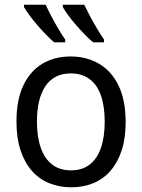

<svg xmlns="http://www.w3.org/2000/svg" viewBox="-20 -786 603 816"><path d="M283 10Q232 10 189 -7.5Q146 -25 115 -60.5Q84 -96 67 -148Q50 -200 50 -270Q50 -361 79 -422.5Q108 -484 160 -515Q212 -546 280 -546Q348 -546 401 -515Q454 -484 484 -422Q514 -360 514 -267Q514 -198 497 -146.5Q480 -95 449.5 -60Q419 -25 376.5 -7.5Q334 10 283 10ZM282 -62Q329 -62 361 -86.5Q393 -111 409 -157.5Q425 -204 425 -269Q425 -334 409 -380Q393 -426 360.5 -450Q328 -474 281 -474Q210 -474 173.5 -420.5Q137 -367 137 -269Q137 -204 153.5 -157.5Q170 -111 202 -86.5Q234 -62 282 -62ZM376 -606Q360 -619 341 -638.5Q322 -658 303 -680Q284 -702 269 -722.5Q254 -743 247 -756V-766H338Q348 -745 362.5 -717.5Q377 -690 393 -663.5Q409 -637 422 -618V-606ZM210 -606Q194 -620 175.5 -639Q157 -658 138 -680Q119 -702 104.5 -722Q90 -742 82 -756V-766H174Q185 -742 199 -715.5Q213 -689 228 -663.5Q243 -638 257 -618V-606Z"/></svg>

Font: Noto Sans Mono SemiCondensed
Style: Regular
Weight: 400
Width: 4
Designer: Monotype Design Team
Foundry: Monotype Imaging Inc.
Version: Version 2.010